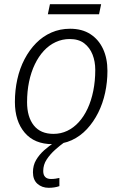

<svg xmlns="http://www.w3.org/2000/svg" viewBox="-20 -678 576 915"><path d="M230 9Q144 9 97.5 -46Q51 -101 51 -192Q51 -248 62.5 -300Q74 -352 97 -396Q120 -440 152 -472.5Q184 -505 225 -523Q266 -541 314 -541Q371 -541 410.5 -515.5Q450 -490 471 -445Q492 -400 492 -340Q492 -287 481 -236Q470 -185 448 -141Q426 -97 394.5 -63Q363 -29 322 -10Q281 9 230 9ZM235 -40Q270 -40 300.5 -54.5Q331 -69 355.5 -96Q380 -123 397.5 -160.5Q415 -198 424.5 -245Q434 -292 434 -345Q434 -385 421 -418Q408 -451 381.5 -471.5Q355 -492 312 -492Q277 -492 245.5 -477.5Q214 -463 189 -436Q164 -409 146 -371.5Q128 -334 118.5 -288.5Q109 -243 109 -191Q109 -121 141 -80.5Q173 -40 235 -40ZM208 -610 218 -658H462L452 -610ZM212 217Q180 217 158.5 198Q137 179 137 143Q137 110 152 84.5Q167 59 190.5 38Q214 17 241 0H287Q266 15 242.5 36Q219 57 202.5 82Q186 107 186 137Q186 156 195.5 165.5Q205 175 223 175Q234 175 244.5 173.5Q255 172 263 170V209Q252 213 239 215Q226 217 212 217Z"/></svg>

Font: Noto Sans Display Light
Style: Italic
Weight: 300
Italic angle: -12°
Designer: Monotype Design Team
Foundry: Monotype Imaging Inc.
Version: Version 2.003